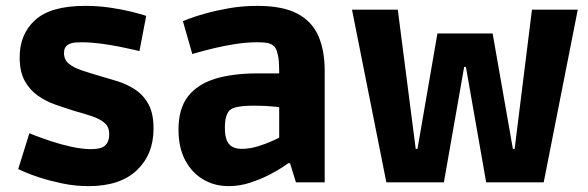

<svg xmlns="http://www.w3.org/2000/svg" viewBox="-20 -621 2003 654"><path d="M282 13Q236 13 193 4Q150 -5 116 -16Q82 -27 62 -36Q42 -45 42 -45L80 -167Q80 -167 100.5 -159Q121 -151 154 -140Q187 -129 223.5 -121Q260 -113 291 -113Q322 -113 335 -123Q352 -135 352 -164Q352 -189 336 -202.5Q320 -216 293.5 -225Q267 -234 234 -243Q202 -253 169 -264.5Q136 -276 108.5 -295.5Q81 -315 64 -346Q47 -377 47 -426Q47 -505 100 -553Q153 -601 270 -601Q314 -601 355 -595Q396 -589 428 -581Q460 -573 478 -567L455 -447Q455 -447 436 -451.5Q417 -456 387 -462Q357 -468 323 -472.5Q289 -477 259 -477Q234 -477 224 -474Q214 -471 209 -467Q205 -464 201.5 -457.5Q198 -451 198 -440Q198 -418 214 -404.5Q230 -391 256.5 -382Q283 -373 314 -364Q346 -355 379.5 -344.5Q413 -334 441 -315.5Q469 -297 486 -265.5Q503 -234 503 -183Q503 -95 446 -41Q389 13 282 13Z M759 13Q711 13 672.5 -9.5Q634 -32 611 -75Q588 -118 588 -179Q588 -252 621 -293.5Q654 -335 714 -353Q774 -371 856 -371H931Q931 -414 927 -432Q923 -450 918 -458Q914 -465 902.5 -471Q891 -477 856 -477Q820 -477 781.5 -471Q743 -465 710 -457Q677 -449 656 -443Q635 -437 635 -437L603 -549Q603 -549 623.5 -557Q644 -565 679.5 -575Q715 -585 760.5 -593Q806 -601 857 -601Q943 -601 993 -574.5Q1043 -548 1064.5 -498.5Q1086 -449 1086 -380V0H988L968 -65H962Q962 -65 944.5 -53Q927 -41 898 -26Q869 -11 833 1Q797 13 759 13ZM804 -114Q832 -114 861.5 -123.5Q891 -133 911 -142.5Q931 -152 931 -152V-256Q931 -256 907 -258.5Q883 -261 845 -261Q779 -261 763 -246Q756 -240 751 -225.5Q746 -211 746 -185Q746 -148 759.5 -131Q773 -114 804 -114Z M1296 0 1179 -588H1335L1396 -114H1402L1470 -507H1658L1727 -114H1733L1792 -588H1948L1832 0H1636L1567 -393H1561L1492 0Z"/></svg>

Font: Ruda SemiBold
Style: Bold
Weight: 900
Designer: Mariela Monsalve and Angelina Sanchez
Foundry: Mariela Monsalve and Angelina Sanchez
Version: Version 2.000